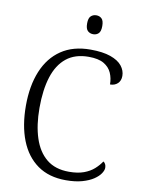

<svg xmlns="http://www.w3.org/2000/svg" viewBox="-99 -983 785 1060"><g transform="rotate(10 293.5 -453.0)"><path d="M345 10Q250 10 186 -35.5Q122 -81 89.5 -163.5Q57 -246 57 -358Q57 -469 91 -551.5Q125 -634 191.5 -679Q258 -724 355 -724Q424 -724 468 -708.5Q512 -693 532.5 -667Q553 -641 553 -611Q553 -584 536.5 -568.5Q520 -553 494 -553Q494 -588 481 -617.5Q468 -647 437.5 -665Q407 -683 352 -683Q276 -683 227.5 -644Q179 -605 156 -532.5Q133 -460 133 -358Q133 -262 156.5 -190Q180 -118 228.5 -78.5Q277 -39 354 -39Q403 -39 437 -51.5Q471 -64 494 -84.5Q517 -105 532 -128Q539 -124 543.5 -115.5Q548 -107 548 -95Q548 -81 536 -63Q524 -45 499.5 -28.5Q475 -12 436.5 -1Q398 10 345 10ZM354 -810Q336 -810 323.5 -821.5Q311 -833 311 -863Q311 -893 323.5 -904.5Q336 -916 354 -916Q372 -916 384 -904.5Q396 -893 396 -863Q396 -833 384 -821.5Q372 -810 354 -810Z"/></g></svg>

Font: Noto Rashi Hebrew Light
Style: Regular
Weight: 300
Version: Version 1.006